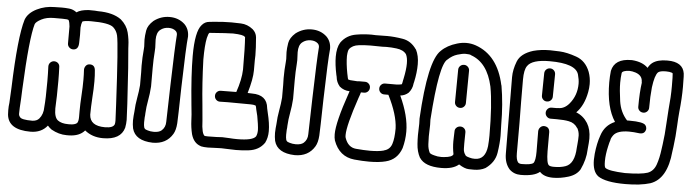

<svg xmlns="http://www.w3.org/2000/svg" viewBox="-48 -1006 4367 1212"><g transform="rotate(5 2135.0 -400.0)"><path d="M414 0H400Q351 0 303 -27Q289 -37 278 -50Q240 -2 171 -2Q30 -2 21 -98L20 -125Q20 -152 23 -171L28 -269Q39 -592 73 -703Q89 -747 144 -774Q195 -799 255 -799L301 -800Q322 -800 347.5 -797.5Q373 -795 395 -778Q421 -796 472 -799Q520 -799 530 -797Q625 -797 678 -758Q717 -724 728 -680Q739 -636 740 -598L741 -579Q745 -537 751 -456Q770 -168 770 -129Q770 -105 765 -79Q743 -1 631 -1Q562 -1 515 -40Q482 -1 414 0ZM414 -70Q446 -70 460 -82Q469 -93 469 -121V-160Q469 -203 472.5 -257.5Q476 -312 476 -358Q476 -391 474 -421Q474 -435 483 -446.5Q492 -458 508 -458Q539 -458 542.5 -425Q546 -392 546 -353Q546 -306 542 -252Q538 -187 538 -142Q542 -71 637 -71Q690 -71 698 -96Q700 -104 700 -119Q700 -134 695 -224Q676 -597 663 -655Q656 -685 634 -705Q606 -730 492 -730Q451 -730 437 -723Q431 -709 429 -685Q430 -667 430 -638Q430 -609 429 -590Q429 -543 394 -543Q380 -543 369.5 -553Q359 -563 359 -578V-685Q357 -711 350 -725Q345 -730 311 -730H256Q210 -730 177.5 -713Q145 -696 139 -681Q112 -592 97 -266Q95 -204 91 -147L90 -109Q90 -97 98 -88Q108 -72 177 -72Q205 -73 220 -90Q245 -119 245 -165Q250 -216 250 -328Q250 -377 248 -422Q248 -437 257.5 -447Q267 -457 281 -458Q297 -458 307 -448.5Q317 -439 317 -425Q319 -383 319 -338Q319 -233 315 -162Q315 -105 338.5 -87.5Q362 -70 404 -70Z M946 0Q835 -3 815 -79Q810 -104 810 -129Q810 -145 811.5 -159Q813 -173 814 -184Q816 -230 824 -273Q832 -316 835 -355V-435L834 -478Q834 -530 839 -582L840 -600Q840 -610 839 -621Q838 -632 838 -644Q838 -668 843.5 -701.5Q849 -735 884 -766Q929 -800 984 -800Q1041 -800 1080 -764Q1110 -734 1110 -687Q1103 -624 1096 -364Q1092 -168 1090 -136Q1087 -92 1072 -67Q1032 0 946 0ZM946 -69Q980 -69 996 -83Q1020 -104 1020 -139Q1020 -163 1026 -369Q1033 -620 1039 -692Q1039 -706 1030 -715Q1013 -731 984 -731Q953 -731 930.5 -712.5Q908 -694 908 -649L910 -599L909 -575Q905 -524 905 -471V-353Q902 -306 894 -263.5Q886 -221 884 -181Q884 -168 882 -155L881 -123Q881 -105 884.5 -92Q888 -79 905 -76L906 -75Q926 -69 946 -69Z M1475 -69Q1574 -69 1593 -97Q1601 -113 1601 -137Q1601 -149 1597 -178Q1590 -230 1579 -267Q1576 -287 1573 -290L1571 -291Q1559 -295 1541 -295L1398 -296L1346 -295Q1332 -295 1322 -305Q1312 -315 1312 -330Q1312 -344 1322 -354Q1332 -364 1346 -364L1444 -365Q1472 -445 1474 -510Q1474 -654 1469 -714V-716H1467Q1460 -729 1392 -731Q1360 -731 1243 -722Q1236 -718 1229 -688Q1219 -641 1219 -551Q1224 -398 1238 -266L1247 -166Q1250 -82 1270 -71Q1277 -70 1290 -70Q1318 -70 1345 -71Q1366 -73 1381 -73Q1401 -73 1426 -71Q1451 -69 1475 -69ZM1474 0Q1448 0 1423.5 -1.5Q1399 -3 1381 -3L1348 -2Q1319 0 1296 0Q1269 0 1251 -4Q1251 -5 1250 -5Q1205 -19 1189 -75Q1179 -116 1177 -162V-163Q1177 -187 1169 -259Q1150 -448 1150 -568Q1150 -723 1189 -766Q1208 -789 1236 -791L1264 -794Q1324 -800 1375 -800Q1394 -800 1435.5 -798.5Q1477 -797 1512 -769Q1535 -749 1538 -720Q1544 -650 1544 -606L1543 -574V-510Q1543 -456 1516 -365Q1532 -365 1544 -364Q1639 -364 1647 -281V-280L1653 -253Q1670 -185 1670 -136Q1670 -94 1653 -61Q1652 -61 1652 -60Q1619 -13 1554 -5Q1514 0 1474 0Z M1846 0Q1735 -3 1715 -79Q1710 -104 1710 -129Q1710 -145 1711.5 -159Q1713 -173 1714 -184Q1716 -230 1724 -273Q1732 -316 1735 -355V-435L1734 -478Q1734 -530 1739 -582L1740 -600Q1740 -610 1739 -621Q1738 -632 1738 -644Q1738 -668 1743.5 -701.5Q1749 -735 1784 -766Q1829 -800 1884 -800Q1941 -800 1980 -764Q2010 -734 2010 -687Q2003 -624 1996 -364Q1992 -168 1990 -136Q1987 -92 1972 -67Q1932 0 1846 0ZM1846 -69Q1880 -69 1896 -83Q1920 -104 1920 -139Q1920 -163 1926 -369Q1933 -620 1939 -692Q1939 -706 1930 -715Q1913 -731 1884 -731Q1853 -731 1830.5 -712.5Q1808 -694 1808 -649L1810 -599L1809 -575Q1805 -524 1805 -471V-353Q1802 -306 1794 -263.5Q1786 -221 1784 -181Q1784 -168 1782 -155L1781 -123Q1781 -105 1784.5 -92Q1788 -79 1805 -76L1806 -75Q1826 -69 1846 -69Z M2317 -69Q2371 -69 2404 -78Q2405 -78 2405 -79Q2442 -88 2454 -124Q2466 -160 2466 -223Q2463 -310 2402 -431H2375Q2361 -431 2351 -441Q2341 -451 2341 -466Q2341 -480 2351 -490Q2361 -500 2375 -500H2449Q2472 -502 2478 -504L2481 -505Q2484 -514 2486 -528Q2488 -534 2489 -542Q2501 -599 2501 -638Q2501 -675 2490 -696Q2471 -722 2427 -727Q2396 -731 2364 -731L2338 -730L2263 -731Q2230 -731 2189 -726.5Q2148 -722 2129 -696Q2122 -687 2120 -652Q2120 -605 2132 -542L2135 -528Q2138 -510 2141 -505L2154 -502L2198 -499Q2206 -499 2213 -500H2248Q2262 -500 2272 -490Q2282 -480 2282 -466Q2282 -451 2272 -441Q2262 -431 2248 -431H2228Q2224 -416 2216 -395Q2155 -215 2155 -155Q2155 -141 2157 -137Q2177 -78 2228 -73.5Q2279 -69 2317 -69ZM2317 0Q2275 0 2223 -5Q2127 -15 2091 -114Q2086 -131 2086 -154Q2086 -229 2151 -417Q2153 -425 2156 -432Q2119 -433 2092 -456Q2070 -482 2067 -514V-515L2064 -527Q2050 -593 2050 -642Q2050 -699 2070 -732Q2105 -782 2168 -792Q2216 -800 2263 -800L2290 -799L2363 -800Q2407 -800 2461 -791Q2515 -782 2549 -732H2550Q2570 -693 2570 -639Q2570 -586 2557 -527Q2556 -520 2554 -515V-514Q2551 -482 2529 -456Q2507 -436 2477 -433Q2535 -308 2535 -209Q2535 -156 2521 -104Q2495 -29 2422 -11Q2380 0 2317 0Z M2860 -388Q2845 -388 2835 -398Q2825 -408 2825 -422L2827 -627Q2827 -641 2837 -651Q2847 -661 2862 -661Q2876 -661 2886 -651Q2896 -641 2896 -627L2894 -422Q2894 -408 2884 -398Q2874 -388 2860 -388ZM2774 0Q2670 0 2636 -52Q2635 -52 2635 -53Q2615 -90 2612 -138Q2610 -166 2610 -194L2612 -266L2611 -299Q2631 -667 2707 -736Q2744 -773 2806 -791Q2836 -800 2864 -800Q2895 -800 2924 -790Q3067 -740 3107 -553L3108 -552Q3128 -435 3128 -306V-305Q3128 -290 3129 -272Q3130 -254 3130 -235Q3130 -188 3120.5 -126.5Q3111 -65 3053 -24Q3022 -7 2980 -7Q2975 -7 2948.5 -7.5Q2922 -8 2885 -32Q2849 0 2774 0ZM2786 -70Q2838 -74 2844 -93Q2836 -133 2836 -175Q2836 -192 2837 -209Q2838 -226 2838 -239Q2838 -252 2848 -261.5Q2858 -271 2873 -271Q2887 -271 2897 -261.5Q2907 -252 2907 -237L2906 -166Q2906 -155 2906.5 -133Q2907 -111 2920 -94V-93Q2926 -84 2963 -77L2981 -76Q3047 -76 3057 -163Q3060 -197 3060 -230Q3060 -426 3039 -539Q3006 -688 2901 -725Q2894 -731 2865 -731Q2845 -731 2813 -721Q2781 -711 2755 -686Q2704 -654 2680 -298Q2681 -282 2681 -265L2679 -192Q2679 -172 2680.5 -142.5Q2682 -113 2694 -89Q2700 -81 2725 -75Q2744 -69 2770 -69Z M3483 0Q3425 0 3398 -30Q3363 0 3278 0Q3235 0 3206 -28Q3173 -65 3173 -127L3170 -610Q3170 -658 3190.5 -710.5Q3211 -763 3289 -787Q3337 -800 3395 -800Q3410 -800 3455.5 -798Q3501 -796 3562 -774.5Q3623 -753 3649 -685Q3662 -649 3662 -609Q3662 -584 3657 -558Q3641 -472 3593 -424Q3639 -406 3666 -363Q3690 -324 3690 -266Q3690 -244 3685 -197V-196Q3683 -133 3652 -68Q3630 -31 3579.5 -15.5Q3529 0 3483 0ZM3483 -69Q3526 -69 3556 -80Q3612 -100 3616 -202L3618 -224Q3621 -253 3621 -279Q3620 -305 3608 -326H3607Q3588 -357 3551 -364Q3522 -370 3475 -370H3435Q3421 -370 3411 -380.5Q3401 -391 3401 -405Q3401 -419 3411 -429.5Q3421 -440 3435 -440H3468L3478 -441Q3517 -441 3547 -477Q3592 -531 3592 -605Q3592 -631 3583 -663Q3564 -731 3398 -731Q3287 -731 3258 -688Q3240 -663 3240 -601Q3240 -460 3242 -326V-134Q3242 -93 3255 -77Q3263 -69 3278 -69Q3337 -69 3352 -82Q3365 -98 3365 -154L3364 -285Q3365 -300 3375 -310Q3385 -320 3399 -320Q3432 -318 3434 -285V-163Q3435 -88 3450 -76Q3458 -69 3483 -69ZM3402 -476Q3388 -476 3378 -486Q3368 -496 3368 -510Q3368 -551 3369 -583.5Q3370 -616 3370 -651Q3370 -666 3380 -676Q3390 -686 3405 -686Q3419 -686 3429 -676Q3439 -666 3439 -651Q3439 -614 3438 -582Q3437 -550 3437 -510Q3437 -496 3427 -486Q3417 -476 3402 -476Z M3933 -69Q4035 -70 4076 -84Q4113 -98 4128 -140.5Q4143 -183 4150 -241L4154 -269Q4163 -333 4166 -401L4172 -494Q4180 -572 4180 -640Q4180 -669 4179.5 -694Q4179 -719 4178 -721.5Q4177 -724 4172 -726Q4158 -731 4136 -731Q4100 -731 4088 -722L4085 -720Q4065 -700 4055 -623Q4049 -565 4049 -493Q4049 -479 4039 -469Q4029 -459 4015 -459Q4000 -459 3990 -469Q3980 -479 3980 -493Q3980 -585 3989 -646L3988 -652Q3988 -692 3944 -707Q3922 -714 3905 -714Q3886 -714 3872 -709Q3858 -704 3857 -696Q3853 -667 3853 -635Q3853 -589 3863 -519Q3873 -449 3917 -401H3934Q4021 -401 4035 -381Q4042 -372 4042 -361V-356Q4036 -327 4008 -327H4002Q3964 -332 3936 -332Q3862 -332 3838 -300Q3823 -279 3823 -268Q3818 -255 3812 -227Q3800 -175 3800 -133Q3800 -94 3808 -90Q3830 -73 3933 -69ZM3941 0Q3815 0 3766 -34L3765 -35Q3730 -63 3730 -135Q3730 -152 3732 -173Q3739 -241 3757 -291Q3778 -358 3842 -385Q3784 -473 3784 -631Q3784 -668 3788 -704Q3805 -783 3911 -783H3916Q3982 -778 4017 -743Q4028 -764 4044 -776Q4076 -800 4137 -800Q4157 -800 4160 -799H4161Q4249 -790 4249 -708L4250 -643Q4250 -570 4241 -486Q4237 -444 4235 -397Q4232 -327 4223 -259L4219 -231Q4203 -55 4098 -19Q4036 0 3941 0Z"/></g></svg>

Font: Bubblez Graffiti
Style: Regular
Weight: 400
Designer: GGBotNet
Foundry: GGBotNet
Version: 1.00